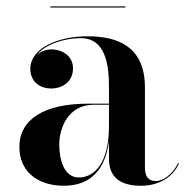

<svg xmlns="http://www.w3.org/2000/svg" viewBox="-20 -584 592 614"><path d="M141 -563.5V-560H381V-563.5ZM262.5 -252.5C120.5 -252.5 42 -202.5 42 -113.5C42 -37.5 98 10 184.5 10C271.5 10 317 -44 328.5 -132.5V-76.5C328.5 -8.5 375.5 10 431.5 10C487.5 10 533.5 -17.5 552 -61L549.5 -63C532.5 -25.5 500 -5 479 -5C451.5 -5 443.5 -24 443.5 -47V-304.5C443.5 -392 405 -468 260 -468C169 -468 77 -432 77 -363.5C77 -324 106 -301 144 -301C179 -301 213.5 -322 213.5 -365.5C213.5 -404.5 180 -426 144 -426C126.5 -426 110 -419.5 97.5 -408C126 -443.5 187 -462 238 -462C318 -462 328.5 -376.5 328.5 -304.5V-252.5ZM232 -16.5C184.5 -16.5 169.5 -73.5 169.5 -122C169.5 -174 197.5 -249 279.5 -249H328.5V-180.5C328.5 -65.5 284 -16.5 232 -16.5Z"/></svg>

Font: Bodoni* 48pt Medium
Style: Regular
Weight: 500
Version: Version 2.3